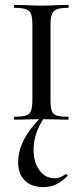

<svg xmlns="http://www.w3.org/2000/svg" viewBox="-20 -488 336 783"><path d="M257 -12Q260 -12 260 -6Q260 0 257 0Q228 0 212 -1L148 -2L86 -1Q69 0 39 0Q37 0 37 -6Q37 -12 39 -12Q71 -12 86 -17Q101 -22 106.5 -36.5Q112 -51 112 -81V-387Q112 -417 106.5 -431Q101 -445 86 -450.5Q71 -456 39 -456Q37 -456 37 -462Q37 -468 39 -468L86 -467Q124 -465 148 -465Q173 -465 213 -467L257 -468Q260 -468 260 -462Q260 -456 257 -456Q226 -456 211.5 -450Q197 -444 191.5 -429.5Q186 -415 186 -385V-81Q186 -51 191 -36.5Q196 -22 210.5 -17Q225 -12 257 -12ZM54 174Q54 81 150 -12L160 -7Q117 55 117 123Q117 174 141 206.5Q165 239 202 239Q217 239 227 234.5Q237 230 248 222H249Q252 222 254.5 225Q257 228 255 230Q230 254 207.5 264.5Q185 275 157 275Q108 275 81 248Q54 221 54 174Z"/></svg>

Font: Cormorant SC Medium
Style: Regular
Weight: 500
Designer: Christian Thalmann (Catharsis Fonts)
Foundry: Catharsis Fonts
Version: Version 4.000